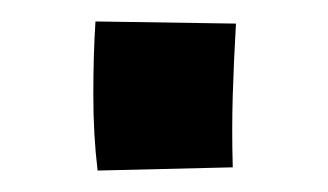

<svg xmlns="http://www.w3.org/2000/svg" viewBox="-20 -158 306 179"><path d="M71 1Q67 -32 67 -69.5Q67 -107 69 -138L200 -136Q198 -102 197 -69.5Q196 -37 197 -2Z"/></svg>

Font: Marhey Light
Style: Regular
Weight: 400
Version: Version 1.000